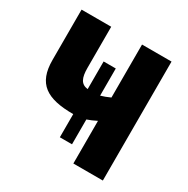

<svg xmlns="http://www.w3.org/2000/svg" viewBox="-162 -856 975 998"><g transform="rotate(30 325.5 -357.0)"><path d="M586 -714H409V-396C390 -387 370 -380 353 -375V-538H280V-372C238 -377 224 -407 224 -468V-714H46V-412C46 -270 120 -222 280 -222V-83H353V-232C370 -238 390 -246 409 -256V0H586Z"/></g></svg>

Font: Noto Sans Condensed Black
Style: Regular
Weight: 900
Width: 3
Designer: Monotype Design Team
Foundry: Monotype Imaging Inc.
Version: Version 2.013